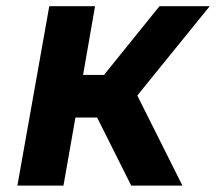

<svg xmlns="http://www.w3.org/2000/svg" viewBox="-20 -582 678 602"><path d="M179 0H34.5L134.5 -562.5H278L240.5 -347H306L480 -562.5H637.5L410.5 -282.5L552 0H391.5L284.5 -213.5H216.5Z"/></svg>

Font: Russisch Sans ExtraBold
Style: Italic
Weight: 800
Width: 4
Italic angle: -10°
Designer: Michael Sharanda (font) & Cristiano Sobral (main changes)
Foundry: Michael Sharanda
Version: Version 2.00;September 8, 2020;FontCreator 13.0.0.2681 64-bi